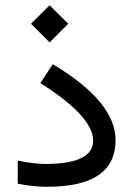

<svg xmlns="http://www.w3.org/2000/svg" viewBox="-20 -716 510 735"><path d="M98.6 -625 169.9 -695.8 241.2 -625 169.9 -553.7ZM47.9 -101.1Q110.4 -88.4 154.8 -88.4Q336.4 -88.4 336.4 -177.7Q336.4 -270.5 134.3 -397.9L182.1 -470.2Q422.4 -326.7 422.4 -179.2Q422.4 -1 161.1 -1Q130.4 -1 102.1 -4.2Q73.7 -7.3 47.9 -12.7Z"/></svg>

Font: Vazir FD-WOL-UI
Style: Regular-FD-WOL-UI
Weight: 400
Designer: Saber Rastikerdar
Foundry: Saber Rastikerdar
Version: Version 30.1.0